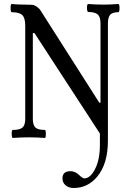

<svg xmlns="http://www.w3.org/2000/svg" viewBox="-20 -686 635 959"><path d="M348 253Q323 253 307.5 239.5Q292 226 292 205Q292 169 332 169Q354 169 374 187Q392 205 401 205Q431 205 455 158Q479 111 479 38V-19L152 -521H144V-92Q144 -61 157 -49Q170 -37 204 -37Q209 -37 209 -17Q209 3 204 3Q164 0 124 0Q83 0 44 3Q39 3 38.5 -17Q38 -37 44 -37Q79 -37 92.5 -49Q106 -61 106 -92V-558Q106 -596 91.5 -610.5Q77 -625 38 -625Q33 -625 33 -645.5Q33 -666 38 -666Q69 -663 100 -663Q141 -663 151 -660Q172 -649 181 -636L476 -173H482V-569Q482 -601 468.5 -613.5Q455 -626 421 -626Q415 -626 414.5 -646Q414 -666 421 -666Q457 -663 496 -663Q535 -663 571 -666Q577 -666 577 -645.5Q577 -625 571 -625Q542 -625 530.5 -612.5Q519 -600 519 -568V16Q519 133 465 197Q418 253 348 253Z"/></svg>

Font: Junicode Cond Medium
Style: Regular
Weight: 500
Width: 3
Designer: Peter S. Baker
Version: Version 2.201